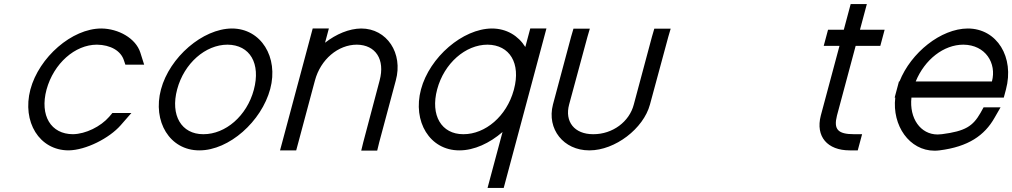

<svg xmlns="http://www.w3.org/2000/svg" viewBox="-20 -724 5008 950"><path d="M674.3 -464C651.4 -535 565.9 -582 482.2 -583H481.2C336.2 -583 173.2 -441 130.3 -281C88.4 -121 174.6 20 319.6 20C404.9 19 520.7 -40 576.9 -104L630.2 -165H536.2L520.1 -146C478.3 -98 404.3 -61 341.1 -60C232.1 -60 175.7 -152 210.3 -281C245.9 -410 350.8 -503 459.8 -503C526.5 -502 578.7 -473 593.6 -424L600.3 -404H693.3Z M776.6 -282C733.7 -122 820.6 20 965.6 20C966.1 20 966.7 20 967.2 20C1113.6 20 1274 -123.2 1317.1 -283.9C1359.2 -441.1 1271.6 -583 1127.2 -583C982.9 -582 819.2 -441 776.6 -282ZM856.6 -282C891.1 -411 996.8 -503 1105.8 -503C1216.8 -502 1270.9 -410.1 1235.9 -279.6C1201.2 -149.9 1095.4 -60 987.1 -60C986.5 -60 985.9 -60 985.3 -60C878.2 -60 821.9 -152.7 856.6 -282Z M1588.3 -512.6 1596.5 -543 1607.2 -583H1527.2L1516.5 -543L1458.4 -326L1447.6 -286L1376.4 -20L1365.6 20H1445.6L1456.4 -20L1527.6 -286L1538.4 -326C1566.2 -430 1652.8 -503 1745.8 -503C1838.5 -502 1886.2 -430 1858.4 -326L1777.1 -19L1767.4 21H1846.4L1856.4 -20L1938.4 -326C1975.5 -461 1894.2 -583 1767.2 -583C1707.5 -582.5 1643.3 -555.4 1588.3 -512.6Z M2063.1 -282C2020.2 -122 2107.1 20 2252.1 20C2252.6 20 2253.2 20 2253.7 20C2326.2 20 2402.7 -15.5 2466.5 -70.9L2403 166L2392.3 206H2472.3L2483 166L2603.1 -282L2604.1 -285.7L2673 -543L2683.7 -583H2603.7L2593 -543L2579.2 -491.5C2544.6 -547.1 2486.3 -583 2413.7 -583C2269.4 -582 2105.7 -441 2063.1 -282ZM2143.1 -282C2177.6 -411 2283.3 -503 2392.3 -503C2502 -502 2557.6 -411 2523.1 -282L2521.8 -277.3C2486.4 -148.8 2381.3 -60 2273.6 -60C2273 -60 2272.4 -60 2271.9 -60C2164.7 -60 2108.4 -152.7 2143.1 -282Z M2806 -543 2716 -207C2684.3 -85 2769.1 20 2895.1 20C2895.7 20 2896.3 20 2896.9 20C3023.2 20 3164 -87.6 3196 -207L3286.7 -542L3298.4 -582H3217.4L3206 -543L3116 -207C3093.9 -121 3010.6 -60 2916.6 -60C2915.8 -60 2915.1 -60 2914.4 -60C2822.5 -60 2773.1 -121.7 2796 -207L2886.7 -542L2898.4 -582H2817.4Z M4213.7 -497H4295.7H4335.7L4357.1 -577H4317.1H4235.1L4258.4 -664L4269.1 -704H4189.1L4178.4 -664L4155.1 -577H4117.1H4077.1L4055.7 -497H4095.7H4133.7L4041.2 -152C4014.4 -48 4074.1 20 4184.1 20H4224.1L4245.6 -60H4205.6C4125.6 -60 4104 -84 4121.2 -152Z M4510.9 -321C4555.4 -429.5 4649.3 -503 4746.8 -503C4856.5 -502 4912.1 -411 4888 -321ZM4409.7 -241C4393.4 -102.9 4479.5 21.6 4604.2 21.6C4612.2 21.6 4620.4 21 4628.6 20C4771.5 2 4851.5 -54 4900.8 -141L4930.7 -193H4846.7L4831.2 -165C4793.8 -100 4757.1 -75 4640.1 -60H4639.1C4632.3 -59.1 4625.7 -58.6 4619.3 -58.6C4534.5 -58.6 4478.6 -138.5 4489.7 -241H4906.6H4946.6L4957.3 -281C5000.2 -441 4913.2 -583 4768.2 -583C4636 -582.1 4487.7 -464.5 4430.6 -321H4428L4417.3 -281L4406.6 -241Z"/></svg>

Font: Nordica Advanced
Style: RegularObl
Weight: 300
Version: Version 1.07